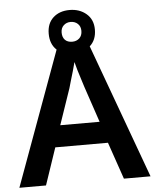

<svg xmlns="http://www.w3.org/2000/svg" viewBox="-59 -928 788 977"><g transform="rotate(-5 335.5 -439.5)"><path d="M534 0 469 -189H200L136 0H0L262 -717H408L670 0ZM374 -483Q370 -497 362 -521Q354 -545 346.5 -570.5Q339 -596 335 -613Q330 -593 322.5 -567Q315 -541 308 -518Q301 -495 298 -483L235 -299H436ZM333 -655Q281 -655 249 -685Q217 -715 217 -768Q217 -820 249 -849.5Q281 -879 333 -879Q384 -879 418.5 -849.5Q453 -820 453 -769Q453 -715 418.5 -685Q384 -655 333 -655ZM333 -717Q355 -717 369.5 -730.5Q384 -744 384 -768Q384 -791 369.5 -804.5Q355 -818 333 -818Q312 -818 297.5 -804.5Q283 -791 283 -768Q283 -744 296 -730.5Q309 -717 333 -717Z"/></g></svg>

Font: Noto Sans Gurmukhi UI SemiBold
Style: Regular
Weight: 600
Designer: Jelle Bosma - Monotype Design Team
Foundry: Monotype Imaging Inc.
Version: Version 2.004; ttfautohint (v1.8.4.7-5d5b)